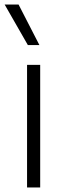

<svg xmlns="http://www.w3.org/2000/svg" viewBox="-46 -828 270 848"><path d="M73.5 0V-541.5H131.5V0ZM77 -629 -25.5 -808H36L128 -629Z"/></svg>

Font: Encode Sans SemiCondensed Light
Style: Regular
Weight: 300
Width: 4
Designer: Multiple Designers
Foundry: Impallari Type
Version: Version 3.002